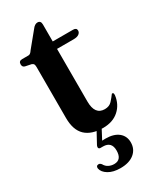

<svg xmlns="http://www.w3.org/2000/svg" viewBox="-195 -601 697 860"><g transform="rotate(-30 154.0 -171.0)"><path d="M46 -398 14.5 -404.5Q7 -407 4.8 -411.5Q2.5 -416 2.5 -422Q2.5 -439 20.5 -439H53Q63 -439 72.5 -454L134 -529Q147 -547 161.5 -547Q178.5 -547 178.5 -526.5V-439H283.5Q301.5 -439 301.5 -424.5Q301.5 -414.5 292.2 -407.5Q283 -400.5 264 -400.5H178.5V-128.5Q178.5 -59.5 229.5 -59.5Q253 -59.5 266.5 -74.2Q280 -89 290.5 -103.5Q300.5 -107.5 299.5 -91Q294 -46.5 262.8 -18.5Q231.5 9.5 181 9.5Q121.5 9.5 90 -20.2Q58.5 -50 58.5 -112.5V-375.5Q58.5 -385 56.2 -390Q54 -395 46 -398ZM154.5 -5H180.5L148 56.5Q155 56 165 56Q208 56 231.8 75.2Q255.5 94.5 255.5 127Q255.5 162 229.8 183.2Q204 204.5 158.5 204.5Q121 204.5 97 190Q73 175.5 69 155Q67.5 140.5 79.5 140Q87 138.5 94.5 147.5Q102 161.5 115 168Q128 174.5 143 174.5Q182 174.5 182 126.5Q182 81 138 81H126Q118 81 116 75.8Q114 70.5 117.5 63Z"/></g></svg>

Font: Fraunces 144pt Soft SemiBold
Style: Regular
Weight: 600
Version: Version 1.000;[b76b70a41]